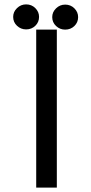

<svg xmlns="http://www.w3.org/2000/svg" viewBox="-20 -845 416 875"><path d="M145 -710H239V10H145ZM158 -768Q158 -744 141 -727.5Q124 -711 99 -711Q75 -711 57.5 -727.5Q40 -744 40 -768Q40 -791 57.5 -808Q75 -825 99 -825Q124 -825 141 -808Q158 -791 158 -768ZM336 -767Q336 -743 319 -726.5Q302 -710 277 -710Q253 -710 235.5 -726.5Q218 -743 218 -767Q218 -790 235.5 -807Q253 -824 277 -824Q302 -824 319 -807Q336 -790 336 -767Z"/></svg>

Font: AtCorfu Sans
Style: AtCorfu Sans Regular
Weight: 400
Designer: Kostas Teopoulos
Foundry: Kostas Teopoulos
Version: Version 1.00 July 8, 2025, initial release